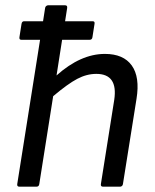

<svg xmlns="http://www.w3.org/2000/svg" viewBox="-20 -703 585 723"><path d="M53.2 0Q43.5 0 44.9 -9.8L130.9 -553.2H60.1Q51.8 -553.2 53.2 -563L61 -612.8Q62.5 -623 70.8 -623H142.1L149.9 -672.9Q150.4 -677.2 153.8 -680.2Q157.2 -683.1 161.1 -683.1H225.1Q234.4 -683.1 232.9 -672.9L225.1 -623H329.1Q337.9 -623 335.9 -612.8L328.1 -563Q326.7 -553.2 317.9 -553.2H213.9L192.9 -418.9Q283.7 -500 375 -500Q444.8 -500 476.1 -456.5Q507.3 -413.1 494.1 -331.1L442.9 -9.8Q442.4 -5.4 439.2 -2.7Q436 0 432.1 0H368.2Q358.4 0 359.9 -9.8L410.2 -327.1Q424.8 -424.8 342.8 -424.8Q306.6 -424.8 271.2 -406.2Q235.8 -387.7 180.2 -340.8L127.9 -9.8Q126.5 0 117.2 0Z"/></svg>

Font: Sofia Sans
Style: Italic
Weight: 400
Italic angle: -9°
Designer: Botio Nikoltchev, Ani Petrova
Foundry: lettersoup
Version: Version 4.100